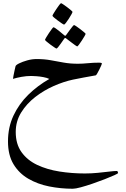

<svg xmlns="http://www.w3.org/2000/svg" viewBox="-20 -666 788 1197"><path d="M716.3 413.1Q716.3 415.5 692.9 426.3Q669.4 437 633.1 451.2Q596.7 465.3 556.9 479Q517.1 492.7 483.6 501.7Q450.2 510.7 433.6 510.7Q358.4 510.7 286.4 496.3Q214.4 481.9 156.5 448.2Q98.6 414.6 64.2 357.7Q29.8 300.8 29.8 215.3Q29.8 127.9 63.7 55.2Q97.7 -17.6 156 -75Q214.4 -132.3 287.6 -173.8Q272.5 -181.2 250 -185.3Q227.5 -189.5 206.3 -190.9Q185.1 -192.4 173.8 -192.4Q144.5 -192.4 113.8 -186.8Q83 -181.2 61 -174.3Q61 -177.7 64.2 -194.6Q67.4 -211.4 71.3 -229Q75.2 -246.6 76.7 -252.4Q78.1 -260.3 99.1 -270.8Q120.1 -281.2 149.9 -289.6Q179.7 -297.9 208 -297.9Q255.9 -297.9 296.1 -290.5Q336.4 -283.2 377 -275.9Q417.5 -268.6 465.3 -268.6Q494.1 -268.6 528.1 -272Q562 -275.4 598.6 -275.4Q605 -275.4 610.1 -274.2Q615.2 -272.9 615.2 -269Q615.2 -266.6 610.1 -255.4Q605 -244.1 598.1 -230.2Q591.3 -216.3 585.2 -206.3Q579.1 -196.3 577.1 -196.3Q536.6 -189.5 501.2 -182.6Q465.8 -175.8 434.1 -169.4Q377 -157.2 314.9 -129.9Q252.9 -102.5 199.2 -60.8Q145.5 -19 111.8 35.6Q78.1 90.3 78.1 156.7Q78.1 232.4 114.3 282.7Q150.4 333 211.9 362.1Q273.4 391.1 350.6 403.3Q427.7 415.5 509.3 415.5Q548.8 415.5 588.6 411.6Q628.4 407.7 660.6 403.8Q692.9 399.9 709 399.9Q711.9 399.9 714.1 404.8Q716.3 409.7 716.3 413.1ZM432.1 -591.8Q432.1 -588.9 425.3 -576.4Q418.5 -564 408.9 -549.1Q399.4 -534.2 390.9 -523.4Q382.3 -512.7 379.4 -512.7Q377 -512.7 365.7 -520Q354.5 -527.3 340.8 -537.6Q327.1 -547.9 317.1 -556.4Q307.1 -564.9 307.1 -567.9Q307.1 -570.8 314.5 -583Q321.8 -595.2 331.5 -609.9Q341.3 -624.5 349.6 -635.3Q357.9 -646 360.8 -646Q363.3 -646 374.5 -638.4Q385.7 -630.9 399.2 -620.8Q412.6 -610.8 422.4 -602.3Q432.1 -593.8 432.1 -591.8ZM513.7 -455.1Q513.7 -452.1 506.6 -439.9Q499.5 -427.7 490 -413.1Q480.5 -398.4 472.2 -387.5Q463.9 -376.5 460.9 -376.5Q459.5 -376.5 449 -383.8Q438.5 -391.1 425.8 -400.9Q413.1 -410.6 403.1 -418.2Q393.1 -425.8 392.6 -426.3Q388.7 -429.2 386.2 -429.2Q383.8 -429.2 381.3 -425.8Q380.4 -424.8 373.8 -415.3Q367.2 -405.8 358.6 -393.6Q350.1 -381.3 342.5 -372.3Q335 -363.3 332 -363.3Q330.1 -363.3 319.1 -370.6Q308.1 -377.9 294.4 -387.9Q280.8 -397.9 270.8 -406.5Q260.7 -415 260.7 -417.5Q260.7 -420.4 268.1 -432.9Q275.4 -445.3 285.2 -460Q294.9 -474.6 303.2 -485.4Q311.5 -496.1 313 -496.1Q316.9 -496.1 327.1 -489Q337.4 -481.9 349.1 -472.4Q360.8 -462.9 369.6 -455.3Q378.4 -447.8 379.4 -447.3Q384.3 -442.9 386.2 -442.9Q389.2 -442.9 393.1 -448.7Q394 -449.7 400.6 -459Q407.2 -468.3 416 -480.2Q424.8 -492.2 432.1 -501Q439.5 -509.8 441.4 -509.8Q444.3 -509.8 455.6 -502.2Q466.8 -494.6 480.2 -484.4Q493.7 -474.1 503.7 -465.6Q513.7 -457 513.7 -455.1Z"/></svg>

Font: Scheherazade New Medium
Style: Regular
Weight: 500
Designer: SIL International
Foundry: SIL International
Version: Version 4.000